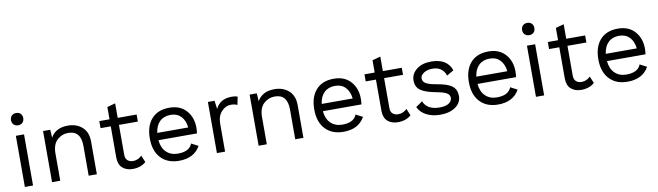

<svg xmlns="http://www.w3.org/2000/svg" viewBox="-39 -1278 6341 1849"><g transform="rotate(-10 3132.0 -353.0)"><path d="M176.5 -612.5Q160 -596 133 -596Q106 -596 89.5 -612.5Q73 -629 73 -656Q73 -683 89.5 -699.5Q106 -716 133 -716Q160 -716 176.5 -699.5Q193 -683 193 -656Q193 -629 176.5 -612.5ZM173 -500V0H93V-500Z M602 -510Q687 -510 742 -461Q797 -412 797 -320V0H717V-292Q717 -440 594 -440Q531 -440 485 -397Q439 -354 439 -266V0H359V-500H429L434 -422Q483 -510 602 -510Z M1249 -102 1277 -35Q1227 10 1148 10Q1087 10 1048.5 -23Q1010 -56 1009 -124V-431H909V-500H1009V-620L1089 -642V-500H1274V-431H1089V-138Q1089 -102 1109.5 -83.5Q1130 -65 1164 -65Q1212 -65 1249 -102Z M1819 -276Q1819 -248 1815 -220H1438Q1445 -144 1488.5 -102Q1532 -60 1601 -60Q1714 -60 1742 -134L1809 -99Q1748 10 1601 10Q1488 10 1423.5 -59Q1359 -128 1359 -250Q1359 -372 1420.5 -441Q1482 -510 1595 -510Q1700 -510 1759.5 -443.5Q1819 -377 1819 -276ZM1595 -440Q1529 -440 1488.5 -401Q1448 -362 1439 -291H1742Q1734 -361 1696 -400.5Q1658 -440 1595 -440Z M2207 -510Q2243 -510 2262 -500L2246 -422Q2222 -435 2183 -435Q2132 -435 2091.5 -391.5Q2051 -348 2051 -270V0H1971V-500H2036L2047 -418Q2089 -510 2207 -510Z M2622 -510Q2707 -510 2762 -461Q2817 -412 2817 -320V0H2737V-292Q2737 -440 2614 -440Q2551 -440 2505 -397Q2459 -354 2459 -266V0H2379V-500H2449L2454 -422Q2503 -510 2622 -510Z M3427 -276Q3427 -248 3423 -220H3046Q3053 -144 3096.5 -102Q3140 -60 3209 -60Q3322 -60 3350 -134L3417 -99Q3356 10 3209 10Q3096 10 3031.5 -59Q2967 -128 2967 -250Q2967 -372 3028.5 -441Q3090 -510 3203 -510Q3308 -510 3367.5 -443.5Q3427 -377 3427 -276ZM3203 -440Q3137 -440 3096.5 -401Q3056 -362 3047 -291H3350Q3342 -361 3304 -400.5Q3266 -440 3203 -440Z M3842 -102 3870 -35Q3820 10 3741 10Q3680 10 3641.5 -23Q3603 -56 3602 -124V-431H3502V-500H3602V-620L3682 -642V-500H3867V-431H3682V-138Q3682 -102 3702.5 -83.5Q3723 -65 3757 -65Q3805 -65 3842 -102Z M4153 10Q4081 10 4023 -18.5Q3965 -47 3938 -103L4003 -148Q4038 -60 4161 -60Q4220 -60 4251 -81Q4282 -102 4282 -134Q4282 -163 4253 -180.5Q4224 -198 4151 -211Q4044 -231 4000.5 -264Q3957 -297 3957 -360Q3957 -423 4011 -466.5Q4065 -510 4154 -510Q4311 -510 4352 -390L4284 -350Q4254 -440 4154 -440Q4105 -440 4071 -418Q4037 -396 4037 -367Q4037 -334 4066.5 -316Q4096 -298 4172 -285Q4276 -268 4319 -234Q4362 -200 4362 -138Q4362 -72 4305 -31Q4248 10 4153 10Z M4939 -276Q4939 -248 4935 -220H4558Q4565 -144 4608.5 -102Q4652 -60 4721 -60Q4834 -60 4862 -134L4929 -99Q4868 10 4721 10Q4608 10 4543.5 -59Q4479 -128 4479 -250Q4479 -372 4540.5 -441Q4602 -510 4715 -510Q4820 -510 4879.5 -443.5Q4939 -377 4939 -276ZM4715 -440Q4649 -440 4608.5 -401Q4568 -362 4559 -291H4862Q4854 -361 4816 -400.5Q4778 -440 4715 -440Z M5174.5 -612.5Q5158 -596 5131 -596Q5104 -596 5087.5 -612.5Q5071 -629 5071 -656Q5071 -683 5087.5 -699.5Q5104 -716 5131 -716Q5158 -716 5174.5 -699.5Q5191 -683 5191 -656Q5191 -629 5174.5 -612.5ZM5171 -500V0H5091V-500Z M5635 -102 5663 -35Q5613 10 5534 10Q5473 10 5434.5 -23Q5396 -56 5395 -124V-431H5295V-500H5395V-620L5475 -642V-500H5660V-431H5475V-138Q5475 -102 5495.5 -83.5Q5516 -65 5550 -65Q5598 -65 5635 -102Z M6205 -276Q6205 -248 6201 -220H5824Q5831 -144 5874.5 -102Q5918 -60 5987 -60Q6100 -60 6128 -134L6195 -99Q6134 10 5987 10Q5874 10 5809.5 -59Q5745 -128 5745 -250Q5745 -372 5806.5 -441Q5868 -510 5981 -510Q6086 -510 6145.5 -443.5Q6205 -377 6205 -276ZM5981 -440Q5915 -440 5874.5 -401Q5834 -362 5825 -291H6128Q6120 -361 6082 -400.5Q6044 -440 5981 -440Z"/></g></svg>

Font: Work Sans
Style: Regular
Weight: 400
Designer: Wei Huang
Foundry: Wei Huang
Version: Version 1.032;PS 001.032;hotconv 1.0.70;makeotf.lib2.5.58329